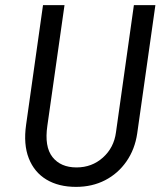

<svg xmlns="http://www.w3.org/2000/svg" viewBox="-20 -720 649 750"><path d="M277 10Q209 10 161.5 -18.5Q114 -47 92.5 -101.5Q71 -156 82 -233L148 -700H232L165 -229Q153 -147 185 -106.5Q217 -66 279 -66Q339 -66 382 -104.5Q425 -143 433 -203L503 -700H587L516 -199Q507 -137 474 -89.5Q441 -42 390.5 -16Q340 10 277 10Z"/></svg>

Font: Finlandica
Style: Italic
Weight: 400
Italic angle: -8°
Designer: Niklas Ekholm, Juho Hiilivirta, Jaakko Suomalainen
Foundry: Helsinki Type Studio
Version: Version 1.064